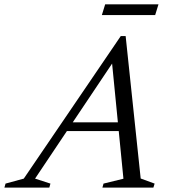

<svg xmlns="http://www.w3.org/2000/svg" viewBox="-88 -848 768 868"><path d="M184 -255.5 197.5 -295H514L500.5 -255.5ZM548 -41 611 -18 605.5 0H375L380 -18L470 -40L415 -599H444.5L70.5 -40.5L140 -18L135 0H-68L-63 -18L19.5 -40.5L458 -685H480ZM372.5 -780 387.5 -828.5H628.5L613.5 -780Z"/></svg>

Font: Newsreader 24pt
Style: Italic
Weight: 400
Italic angle: -17°
Designer: Hugues Gentile
Foundry: Production Type
Version: Version 1.003